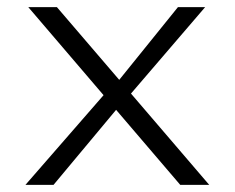

<svg xmlns="http://www.w3.org/2000/svg" viewBox="-20 -520 660 540"><path d="M140 -500 568.5 0H487L59.5 -500ZM480.5 -500H557L333.5 -239.5L306.5 -284.5ZM130.5 0H51.5L294.5 -279L324 -232Z"/></svg>

Font: Monaspace Argon Var ExtraLight
Style: Regular
Weight: 200
Designer: Riley Cran and the Lettermatic Team
Version: Version 1.200 (Monaspace Argon Var)